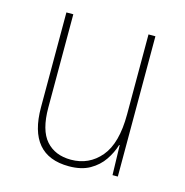

<svg xmlns="http://www.w3.org/2000/svg" viewBox="-86 -608 671 698"><g transform="rotate(15 250.0 -259.0)"><path d="M233 10Q80 10 80 -171V-528H106V-177Q106 -92 140 -53.5Q174 -15 234 -15Q302 -15 345.5 -66.5Q389 -118 389 -227V-528H415V0H395L392 -112H390Q381 -82 362 -54Q343 -26 311.5 -8Q280 10 233 10Z"/></g></svg>

Font: Noto Sans Mono ExtraCondensed Thin
Style: Regular
Weight: 100
Width: 2
Designer: Monotype Design Team
Foundry: Monotype Imaging Inc.
Version: Version 2.014; ttfautohint (v1.8.4.7-5d5b)